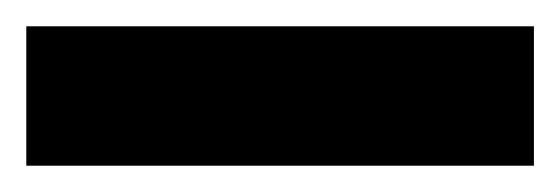

<svg xmlns="http://www.w3.org/2000/svg" viewBox="-20 2 426 146"><path d="M0 128V22H386V128Z"/></svg>

Font: Bricolage Grotesque 36pt Condensed SemiBold
Style: Regular
Weight: 600
Width: 3
Designer: Mathieu Triay
Foundry: Atelier Triay
Version: Version 1.001;gftools[0.9.33.dev8+g029e19f]